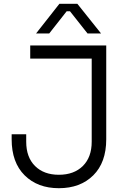

<svg xmlns="http://www.w3.org/2000/svg" viewBox="-20 -968 678 1005"><path d="M237.8 -793H168.9L291 -948.2H384.8L508.8 -793H438L346.2 -909.2H329.1ZM288.1 17.1Q176.8 17.1 108.9 -50.3Q41 -117.7 41 -238.8V-265.1H117.2V-226.1Q117.2 -145 163.3 -99.1Q209.5 -53.2 288.1 -53.2Q367.2 -53.2 413.6 -99.1Q460 -145 460 -226.1V-661.1H138.2V-730H536.1V-238.8Q536.1 -117.7 468.3 -50.3Q400.4 17.1 288.1 17.1Z"/></svg>

Font: Sora Light
Style: Regular
Weight: 300
Designer: Jonathan Barnbrook, Julián Moncada
Foundry: Barnbrook Fonts
Version: Version 2.000